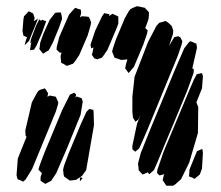

<svg xmlns="http://www.w3.org/2000/svg" viewBox="-20 -594 708 615"><path d="M439 -451 409 -380 392 -360 387 -367 381 -375 383 -386 388 -404 381 -403 368 -402 357 -406 347 -409 343 -419 339 -429 342 -440 351 -467 380 -536 393 -559 398 -565 406 -569 418 -574 426 -573 444 -569 457 -555V-547L456 -534L451 -519L445 -504L453 -497L451 -486ZM261 -481 234 -418 220 -397 214 -390 200 -385 194 -383 184 -389 176 -393 175 -403 174 -414 177 -426 172 -425 161 -435 162 -445 170 -476 201 -547 215 -563 221 -569 229 -566 239 -563 240 -552 236 -538 242 -542 256 -541 264 -540 267 -535 272 -522 270 -512ZM88 -500 79 -478 73 -463 59 -449 62 -462 68 -479 66 -475 61 -477 55 -480 52 -495 55 -532 57 -542 63 -548 72 -558 86 -551 91 -536 88 -525V-526L95 -530L101 -535L99 -527ZM170 -508 150 -459 140 -440 136 -433 118 -422 113 -428 106 -437 107 -442 109 -458 119 -486 139 -530 152 -547 157 -553 166 -554H175L177 -546L179 -534ZM352 -500 324 -434 311 -415 306 -409 291 -404 282 -407 274 -419 276 -424 279 -440V-442L272 -439L270 -451L285 -496L307 -542L314 -552L331 -548L329 -542L340 -550L351 -545L359 -541V-532V-518ZM115 -490 97 -448 89 -435 76 -433 77 -439 79 -453 81 -458 77 -456 79 -468 96 -513 106 -532 112 -527 114 -531 128 -526 125 -518ZM549 -414 452 -178 435 -139 426 -119 413 -108 404 -116V-127L419 -198L432 -229L424 -212L414 -204L406 -217L404 -236V-284L411 -348L454 -459L481 -511L490 -521L505 -525L510 -527L518 -522L530 -511L535 -496L534 -485L521 -445L524 -451L534 -468L538 -475L551 -478L558 -474L564 -462L562 -452ZM579 -302 535 -196 506 -127 485 -76 473 -49 458 -36 453 -42 442 -37 437 -35 431 -41 424 -49V-54L422 -70L431 -104L459 -174L538 -365L570 -439L583 -456L589 -462L595 -460L609 -454L611 -441L596 -375L601 -372L600 -360ZM614 -168 586 -73 560 -20 542 -4 535 1H524H513L507 -8L501 -17L504 -30L506 -36L491 -32L483 -40L484 -50L504 -108L578 -285L601 -339L610 -356L618 -358L627 -360L630 -350L627 -311L609 -266L615 -251ZM159 -237 83 -53 62 -19 54 -12 44 -17 36 -20 33 -33 37 -86 65 -156 62 -159 61 -176 82 -266 97 -294 103 -303 110 -307 124 -311 130 -302 134 -295 132 -284 134 -285 139 -288 150 -286 159 -284 161 -279 167 -265 165 -257ZM238 -226 195 -120 160 -39 144 -15 135 -10 125 -5 119 -9 110 -15V-27L115 -42L113 -40L103 -51L107 -64L122 -104L179 -241L204 -291L218 -297L224 -291L222 -283L221 -281L226 -285L234 -282L242 -279L245 -268ZM281 -193 256 -49 243 -31 236 -26 245 -24 236 -13V-26L231 -23L224 -18L208 -16H203L192 -24L185 -29L184 -34L182 -50L185 -63L200 -103L240 -199L257 -236L266 -245L279 -242L280 -231ZM627 -54 620 -35 609 -26 603 -21 596 -25 585 -29 586 -35 587 -51 604 -93 611 -110 628 -117 630 -105Z"/></svg>

Font: Rubik Marker Hatch
Style: Regular
Weight: 400
Designer: Hubert and Fischer, NaN
Foundry: Hubert & Fischer, NaN
Version: Version 2.200